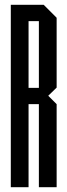

<svg xmlns="http://www.w3.org/2000/svg" viewBox="-20 -780 281 800"><path d="M142 0V-346H99V0H25V-760H162L216 -706V-415L181 -381L216 -346V0ZM142 -692H99V-414H142Z"/></svg>

Font: Commune Nuit Debout
Style: Regular
Weight: 400
Designer: Sébastien Marchal
Foundry: Sébastien Marchal
Version: Version 1.003;PS 1.3;hotconv 1.0.88;makeotf.lib2.5.647800